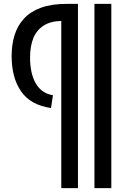

<svg xmlns="http://www.w3.org/2000/svg" viewBox="-20 -760 662 990"><path d="M467 210V-740H554V210ZM253 -269 243 -203Q138 -218 89 -288.5Q40 -359 40 -471Q40 -531 55.5 -580Q71 -629 104.5 -665Q138 -701 192 -720.5Q246 -740 323 -740H382V210H296V-652Q241 -651 205 -628Q169 -605 152 -563.5Q135 -522 135 -464Q135 -380 165 -329Q195 -278 253 -269Z"/></svg>

Font: Georama ExtraCondensed Thin Medium
Style: Regular
Weight: 500
Version: Version 1.001